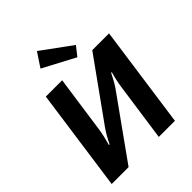

<svg xmlns="http://www.w3.org/2000/svg" viewBox="-254 -1078 1222 1222"><g transform="rotate(-45 356.5 -467.5)"><path d="M697 -690 600 0H455L511 -394Q515 -422 521 -449Q527 -476 535 -503H529Q518 -481 505 -457Q492 -433 478 -413L183 0H31L128 -690H275L220 -304Q216 -276 209.5 -248Q203 -220 194 -188H200Q213 -215 227 -239.5Q241 -264 255 -284L546 -690ZM293 -935 496 -787 447 -725 230 -840Z"/></g></svg>

Font: Exo 2
Style: Bold Italic
Weight: 700
Italic angle: -8°
Designer: Natanael Gama
Foundry: Natanael Gama
Version: Version 2.010